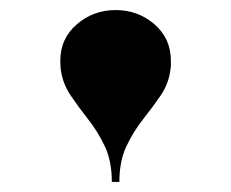

<svg xmlns="http://www.w3.org/2000/svg" viewBox="-20 -735 460 382"><path d="M319 -596Q315.5 -568 299.5 -544.8Q283.5 -521.5 264.5 -497.5Q245.5 -473.5 231.5 -444Q217.5 -414.5 217.5 -373H202.5Q202.5 -414.5 188.5 -444Q174.5 -473.5 155.5 -497.5Q136.5 -521.5 120.8 -544.8Q105 -568 101 -596Q100.5 -601.5 100.2 -605.5Q100 -609.5 100 -614Q100 -658.5 133 -686.8Q166 -715 210 -715Q254.5 -715 287.2 -686.8Q320 -658.5 320 -614Q320 -609.5 320 -605.5Q320 -601.5 319 -596Z"/></svg>

Font: Engraving CC
Style: Bold
Weight: 700
Designer: indestructible type*
Foundry: Cowboy Collective
Version: Version 1.000